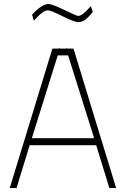

<svg xmlns="http://www.w3.org/2000/svg" viewBox="-20 -944 632 964"><path d="M29 0ZM463 -215H129L63 0H29L243 -700H276L282 -705L280 -700H312L310 -705L316 -700H349L563 0H529ZM452 -250 450 -257 451 -256 322 -666H270L142 -257L140 -250ZM293 -863Q236 -892 220 -892Q198 -892 163 -854L150 -840L141 -870Q161 -893 183.5 -908.5Q206 -924 223 -924Q241 -924 303 -894Q364 -864 373 -864Q391 -864 425 -901L436 -913L446 -884Q418 -850 403 -841.5Q388 -833 372 -833Q354 -833 293 -863Z"/></svg>

Font: Cairo ExtraLight
Style: Regular
Weight: 250
Designer: Mohamed Gaber, the designers of Titillium
Foundry: Kief Type Foundry
Version: Version 2.009; ttfautohint (v1.5.33-1714) -l 8 -r 50 -G 200 